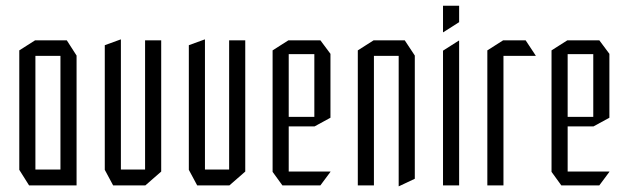

<svg xmlns="http://www.w3.org/2000/svg" viewBox="-20 -644 2184 667"><path d="M103 -450V-504H212L246 -451V-450ZM81 0 47 -54V-55H190V0ZM47 -55V-469L102 -504H103V-55ZM190 0V-450H246V0Z M484 0V-504H540V-48L485 0ZM373 0 344 -54V-55H484V0ZM344 -55V-487L399 -507H400V-55Z M776 0V-504H832V-48L777 0ZM665 0 636 -54V-55H776V0ZM636 -55V-487L691 -507H692V-55Z M961 0 927 -47V-48H1128V-47L1093 0ZM927 -48V-469L982 -504H983V-48ZM983 -205V-238H1072V-205ZM983 -456V-504H1093L1128 -457V-456ZM1072 -205V-456H1128V-235L1073 -205Z M1223 0V-469L1278 -504H1279V0ZM1365 3V-450H1421V-23L1366 3ZM1279 -450V-504H1386L1421 -451V-450Z M1519 0V-468L1574 -503H1575V0ZM1519 -532V-624H1575V-567L1520 -532Z M1673 0V-469L1728 -504H1729V0ZM1729 -450V-504H1806L1841 -451V-450Z M1930 0 1896 -47V-48H2097V-47L2062 0ZM1896 -48V-469L1951 -504H1952V-48ZM1952 -205V-238H2041V-205ZM1952 -456V-504H2062L2097 -457V-456ZM2041 -205V-456H2097V-235L2042 -205Z"/></svg>

Font: Foldit Light
Style: Regular
Weight: 300
Version: Version 1.003